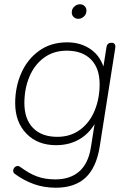

<svg xmlns="http://www.w3.org/2000/svg" viewBox="-20 -690 610 898"><path d="M49 123Q40 116 42 105Q44 94 54 88.5Q64 83 75 91Q115 121 152.5 135Q190 149 239 149Q308 149 350.5 112Q393 75 405 0L426 -133L434 -132Q408 -75 358.5 -43Q309 -11 242 -11Q156 -11 103.5 -65Q51 -119 51 -208Q51 -283 79.5 -348Q108 -413 163 -452.5Q218 -492 294 -492Q358 -492 405 -459Q452 -426 469 -362H461L478 -469Q481 -490 502 -490Q512 -490 516.5 -483.5Q521 -477 519 -465L446 -2Q430 95 379.5 141.5Q329 188 241 188Q186 188 138.5 171Q91 154 49 123ZM446 -296Q446 -371 405.5 -412Q365 -453 292 -453Q230 -453 185 -419.5Q140 -386 117 -330Q94 -274 94 -208Q94 -133 134.5 -91.5Q175 -50 248 -50Q310 -50 355 -83.5Q400 -117 423 -173.5Q446 -230 446 -296ZM316 -636Q317 -650 328.5 -660Q340 -670 354 -670Q368 -670 377 -660Q386 -650 384 -636Q383 -622 371.5 -612Q360 -602 346 -602Q332 -602 323 -612Q314 -622 316 -636Z"/></svg>

Font: SN Pro Thin
Style: Italic
Weight: 200
Italic angle: -9°
Designer: Tobias Whetton
Foundry: Supernotes
Version: Version 1.003;Glyphs 3.3 (3324)